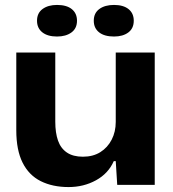

<svg xmlns="http://www.w3.org/2000/svg" viewBox="-20 -749 703 778"><path d="M258 9Q193 9 145 -15Q97 -39 71.5 -90Q46 -141 46 -221V-536H204V-256Q204 -211 215 -179.5Q226 -148 251 -131Q276 -114 316 -114Q357 -114 386.5 -132.5Q416 -151 432.5 -183Q449 -215 449 -255V-536H607V0H455L449 -96H441Q419 -46 369 -18.5Q319 9 258 9ZM442 -601Q403 -601 381.5 -618Q360 -635 360 -665Q360 -696 382.5 -712.5Q405 -729 442 -729Q480 -729 501 -712Q522 -695 522 -665Q522 -634 500 -617.5Q478 -601 442 -601ZM211 -601Q173 -601 151.5 -618Q130 -635 130 -665Q130 -696 152.5 -712.5Q175 -729 211 -729Q250 -729 271 -712Q292 -695 292 -665Q292 -634 269.5 -617.5Q247 -601 211 -601Z"/></svg>

Font: Mona Sans SemiExpanded
Style: Bold
Weight: 700
Width: 6
Designer: Deni Anggara
Foundry: GitHub
Version: Version 2.000